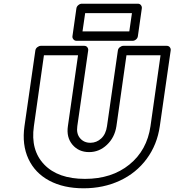

<svg xmlns="http://www.w3.org/2000/svg" viewBox="-20 -971 932 1026"><path d="M110.8 -296.9 168.9 -701.2Q170.4 -711.9 179.7 -719Q189 -726.1 198.2 -726.1H430.2Q440.9 -726.1 446.8 -718.3Q452.6 -710.4 451.2 -701.2L393.1 -296.9Q387.2 -256.3 408 -232.2Q428.7 -208 462.9 -208Q496.1 -208 521 -231.2Q545.9 -254.4 551.8 -296.9L609.9 -701.2Q611.3 -711.9 620.6 -719Q629.9 -726.1 639.2 -726.1H871.1Q881.8 -726.1 887.7 -718.3Q893.6 -710.4 892.1 -701.2L834 -296.9Q819.8 -197.8 763.9 -122.1Q708 -46.4 620.4 -5.6Q532.7 35.2 426.8 35.2Q319.8 35.2 243.4 -5.6Q167 -46.4 131.8 -122.1Q96.7 -197.8 110.8 -296.9ZM161.1 -296.9Q142.6 -168.5 216.3 -91.8Q290 -15.1 434.1 -15.1Q577.1 -15.1 671.4 -91.6Q765.6 -168 784.2 -296.9L837.9 -675.8H655.8L602.1 -296.9Q592.8 -236.3 551.5 -197.3Q510.3 -158.2 456.1 -158.2Q400.9 -158.2 367.4 -197.5Q334 -236.8 342.8 -296.9L397 -675.8H214.8ZM367.2 -777.8 388.2 -925.8Q389.6 -936.5 398.7 -943.8Q407.7 -951.2 417 -951.2H716.8Q727.5 -951.2 733.4 -943.1Q739.3 -935.1 737.8 -925.8L716.8 -777.8Q715.3 -767.1 706.8 -760Q698.2 -752.9 689 -752.9H389.2Q378.4 -752.9 372.1 -761Q365.7 -769 367.2 -777.8ZM420.9 -803.2H670.9L685.1 -900.9H435.1Z"/></svg>

Font: Trueno Black Outline
Style: Italic
Weight: 900
Width: 6
Designer: Julieta Ulanovsky
Foundry: Julieta Ulanovsky
Version: Version 3.001b | FøM Fix